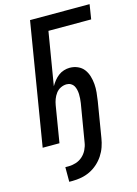

<svg xmlns="http://www.w3.org/2000/svg" viewBox="-141 -809 795 1115"><g transform="rotate(-15 256.5 -252.0)"><path d="M152 231H132V143H152Q174 143 196 136Q218 129 235.5 113.5Q253 98 263.5 76.5Q274 55 277 34L315 -193Q317 -206 318 -220Q319 -234 318.5 -247Q318 -260 315 -273Q312 -286 306 -296.5Q300 -307 288.5 -313.5Q277 -320 263 -320Q245 -320 227.5 -311.5Q210 -303 198.5 -287.5Q187 -272 180.5 -254.5Q174 -237 171 -219L135 0H34L155 -735H513L499 -647H242L189 -328Q198 -344 210 -359Q222 -374 237 -385.5Q252 -397 270 -402.5Q288 -408 305 -408Q331 -408 353.5 -398Q376 -388 390 -369.5Q404 -351 411 -327.5Q418 -304 420 -279.5Q422 -255 419.5 -229.5Q417 -204 413 -178L378 34Q374 60 365 86Q356 112 340.5 135.5Q325 159 303.5 178Q282 197 257 209Q232 221 205 226Q178 231 152 231Z"/></g></svg>

Font: Iosevka Term Curly SmBd Obl
Style: Regular
Weight: 600
Italic angle: -9°
Designer: Belleve Invis
Foundry: Belleve Invis
Version: Version 32.3.0